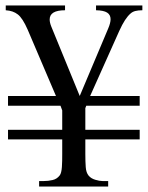

<svg xmlns="http://www.w3.org/2000/svg" viewBox="-20 -682 540 702"><path d="M292 -172.4V-119.1Q292 -91.3 293.5 -71Q294.9 -50.8 304.2 -39.6Q313 -29.3 328.4 -24.7Q343.8 -20 355.5 -20H375.5V0H123V-20H139.6Q156.2 -20 172.1 -23.7Q188 -27.3 198.2 -40.5Q201.7 -44.9 203.6 -53Q205.6 -61 206.3 -71.5Q207 -82 207.3 -94.2Q207.5 -106.4 207.5 -119.1V-172.4H9.3V-207.5H207.5V-278.3L201.2 -295.4H9.3V-331.1H184.6L81.1 -573.7Q62.5 -616.2 44.9 -629.4Q36.1 -636.2 25.4 -639.9Q14.6 -643.6 1 -644.5V-662.1H217.8V-644.5Q161.6 -644.5 161.6 -610.8Q161.6 -599.6 167.5 -585L271.5 -331.1L375.5 -577.6Q384.3 -598.1 384.3 -611.8Q384.3 -627.9 371.6 -636Q358.9 -644 331.1 -644.5V-662.1H500.5V-644.5Q485.4 -644.5 474.9 -641.8Q464.4 -639.2 457 -632.3Q447.3 -624 437 -608.4Q426.8 -592.8 416 -568.8L309.6 -331.1H490.7V-295.4H295.4L292 -286.6V-207.5H490.7V-172.4Z"/></svg>

Font: Tai Heritage Pro
Style: Regular
Weight: 400
Designer: Faah Baccam, Walt Agee, Victor Gaultney, Annie Olsen
Foundry: SIL International
Version: Version 2.600